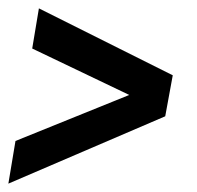

<svg xmlns="http://www.w3.org/2000/svg" viewBox="-50 -508 470 459"><path d="M345 -230 -30 -69 -13 -171 259 -281 27 -392 43 -488 363 -328Z"/></svg>

Font: Cabin SemiBold
Style: Italic
Weight: 600
Italic angle: -7°
Designer: Pablo Impallari
Foundry: Pablo Impallari. http://www.impallari.com Igino Marini. http://www.ikern.com
Version: Version 2.200